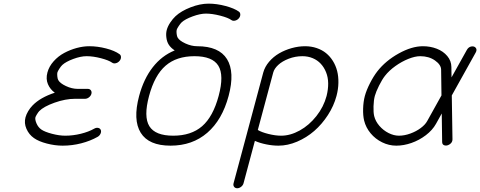

<svg xmlns="http://www.w3.org/2000/svg" viewBox="-20 -789 2601 1040"><path d="M236.8 -396.2Q245.6 -429.2 270.5 -457Q295.4 -484.9 327.8 -502.2Q360.1 -519.5 395.5 -529.1Q430.9 -538.6 463.4 -538.6Q508.3 -538.6 554.9 -526.5Q601.6 -514.4 627.7 -495.4Q635.5 -489.7 635.3 -478.6Q635 -467.5 626.7 -458.3Q618.4 -449 606.8 -446.4Q595.2 -443.8 587.4 -449.5Q569.1 -462.6 526.9 -473.6Q484.6 -484.6 449 -484.6Q417 -484.6 376.7 -469.6Q336.4 -454.6 317.4 -437Q310.1 -430.2 301.3 -416.5Q292.5 -402.8 290.8 -396.2Q289.1 -390.1 290.4 -376.1Q291.7 -362.1 295.4 -355.5Q304.9 -337.9 337.3 -322.8Q369.6 -307.6 401.6 -307.6H455.6Q466.6 -307.6 472.3 -299.7Q478 -291.7 475.1 -280.8Q472.2 -269.8 462 -261.8Q451.9 -253.9 440.9 -253.9H387.2Q334.2 -253.9 275.3 -232.8Q216.3 -211.7 192.4 -187Q187.3 -181.6 180.3 -170.2Q173.3 -158.7 171.9 -153.8Q168.7 -141.8 177.7 -120.6Q186.8 -99.4 203.9 -87.4Q222.2 -74.7 261.6 -64.3Q301 -54 333.5 -54Q375.5 -54 418 -64.5Q460.4 -75 490.7 -92.3Q501.5 -98.4 511.8 -96.2Q522.2 -94 525.9 -85Q529.5 -75.7 524.4 -64.7Q519.3 -53.7 508.5 -47.6Q469.2 -25.4 419.9 -12.7Q370.6 0 319.1 0Q277.6 0 233.6 -11.5Q189.7 -22.9 164.1 -41Q137 -59.8 123.3 -91.1Q109.6 -122.3 118.2 -153.8Q122.6 -169.9 132.8 -187.1Q143.1 -204.3 156.5 -218Q198.5 -261.2 276.9 -286.9Q252 -304.4 239.7 -332.9Q227.5 -361.3 236.8 -396.2Z M1095.5 -715.3Q1064.5 -715.3 1023.3 -700.2Q982.2 -685.1 963.6 -667.7Q957.8 -662.1 948.5 -648.6Q939.2 -635 937 -627Q935.1 -617.7 936.9 -604.7Q938.7 -591.8 941.9 -586.2Q951.2 -568.8 984.1 -553.7Q1017.1 -538.6 1048.1 -538.6Q1166.3 -538.6 1209.6 -468.8Q1252.9 -398.9 1218.3 -269.3Q1183.6 -139.6 1102.8 -69.8Q1022 0 903.8 0Q785.6 0 742.3 -69.8Q699 -139.6 733.6 -269.3Q758.5 -362.1 807.4 -424.7Q856.2 -487.3 926.3 -515.9Q905.8 -529.3 894.7 -546.1Q883.5 -563 880.9 -587.6Q878.4 -608.9 883.3 -627Q888.7 -646.7 902.2 -667Q915.8 -687.3 930.9 -701.4Q961.2 -729.5 1012.5 -749.4Q1063.7 -769.3 1109.9 -769.3Q1154.3 -769.3 1201.9 -756.5Q1249.5 -743.7 1273.9 -726.1Q1281.7 -720.5 1281.6 -709.5Q1281.5 -698.5 1273.2 -689.2Q1264.9 -679.9 1253.2 -677.2Q1241.5 -674.6 1233.6 -680.2Q1216.1 -693.1 1172.9 -704.2Q1129.6 -715.3 1095.5 -715.3ZM877 -433.2Q817.6 -381.8 787.4 -269.3Q757.1 -156.7 789.1 -105.3Q821 -54 918.2 -54Q1015.4 -54 1074.7 -105.3Q1134 -156.7 1164.3 -269.3Q1194.6 -381.8 1162.6 -433.2Q1130.6 -484.6 1033.4 -484.6Q936.3 -484.6 877 -433.2Z M1488.3 0Q1456.5 0 1422.1 -7Q1387.7 -13.9 1360.6 -25.9L1299.1 203.9Q1296.1 214.8 1286 222.8Q1275.9 230.7 1264.9 230.7Q1253.9 230.7 1248 222.8Q1242.2 214.8 1245.1 203.9L1318.1 -67.9Q1318.4 -69.8 1319.3 -72.5L1406 -396.2Q1414.6 -427.5 1437.6 -454.6Q1460.7 -481.7 1491.9 -499.9Q1523.2 -518.1 1559.8 -528.3Q1596.4 -538.6 1632.6 -538.6Q1666 -538.6 1695.2 -528.7Q1724.4 -518.8 1746.1 -501.2Q1767.8 -483.6 1783.3 -458.6Q1798.8 -433.6 1806.3 -404.1Q1813.7 -374.5 1813 -340Q1812.3 -305.4 1802.7 -269.3Q1788.3 -215.3 1756.2 -165.8Q1724.1 -116.2 1682.3 -79.8Q1640.4 -43.5 1589.4 -21.7Q1538.3 0 1488.3 0ZM1618.2 -484.6Q1579.1 -484.6 1543.8 -470.9Q1508.5 -457.3 1487.1 -437.3Q1465.6 -417.2 1460 -396.2L1376.5 -85Q1396.2 -72.8 1434 -63.4Q1471.7 -54 1502.7 -54Q1552.7 -54 1603.6 -82.2Q1654.5 -110.4 1693.8 -160.2Q1733.2 -210 1749 -269.3Q1758.1 -305.9 1757.6 -338.3Q1757.1 -370.6 1746.2 -397.6Q1735.4 -424.6 1717.4 -443.8Q1699.5 -463.1 1673.8 -473.9Q1648.2 -484.6 1618.2 -484.6Z M2140.9 -54Q2170.9 -54 2202.9 -65.7Q2234.9 -77.4 2259 -95.5Q2283.2 -113.5 2293.9 -133.1L2371.3 -272.2L2369.4 -411.6Q2368.9 -438.5 2336.1 -461.5Q2303.2 -484.6 2256.3 -484.6Q2228.5 -484.6 2192.4 -470.2Q2156.2 -455.8 2121.7 -431.2Q2087.2 -406.5 2065.2 -378.2Q2050 -358.9 2033.2 -325.3Q2016.4 -291.7 2010.3 -269.3Q2004.2 -246.8 2003.2 -213.3Q2002.2 -179.7 2006.8 -160.4Q2013.7 -132.1 2034.9 -107.4Q2056.2 -82.8 2084.7 -68.4Q2113.3 -54 2140.9 -54ZM2509 -519Q2518.3 -535.6 2535.4 -537.6Q2549.6 -539.1 2557.1 -529.8Q2565.2 -519.5 2556.6 -504.2L2427.2 -272L2430.9 -34.2Q2431.2 -17.6 2415.3 -7.1Q2401.1 2 2388.2 -1.5Q2375.2 -4.9 2375 -19.5L2372.8 -174.3L2341.6 -118.2Q2322.5 -84 2286.6 -56.6Q2250.7 -29.3 2208.6 -14.6Q2166.5 0 2126.5 0Q2086.7 0 2049.9 -18.1Q2013.2 -36.1 1987.4 -67.1Q1961.7 -98.1 1952.4 -135.7Q1945.8 -162.8 1946.9 -200.6Q1948 -238.3 1956.3 -269.3Q1964.8 -300.5 1983.8 -337.9Q2002.7 -375.2 2023.9 -402.6Q2068.8 -460 2139.6 -499.3Q2210.4 -538.6 2270.8 -538.6Q2311.3 -538.6 2346.1 -525Q2380.9 -511.5 2402.7 -485.5Q2424.6 -459.5 2425 -426.3L2425.8 -369.9Z"/></svg>

Font: Tecnico
Style: FinoInclinado
Weight: 400
Italic angle: -15°
Version: Version 1.3